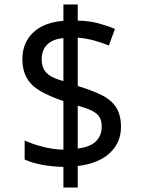

<svg xmlns="http://www.w3.org/2000/svg" viewBox="-20 -779 640 857"><path d="M263 -34Q213 -35 167.5 -43.5Q122 -52 90 -67V-152Q124 -136 170.5 -124Q217 -112 263 -111V-328Q203 -348 162 -371.5Q121 -395 100.5 -429.5Q80 -464 80 -515Q80 -565 102.5 -602Q125 -639 166 -660.5Q207 -682 263 -686V-759H327V-687Q377 -686 417 -675.5Q457 -665 493 -650L466 -576Q434 -589 399 -598.5Q364 -608 327 -611V-395Q391 -376 434 -354.5Q477 -333 498.5 -299.5Q520 -266 520 -212Q520 -142 469.5 -95.5Q419 -49 327 -38V58H263ZM327 -116Q383 -123 408.5 -148.5Q434 -174 434 -214Q434 -239 424.5 -255.5Q415 -272 392 -284Q369 -296 327 -307ZM263 -609Q230 -606 208.5 -593.5Q187 -581 176.5 -561Q166 -541 166 -515Q166 -490 175 -471.5Q184 -453 205 -440Q226 -427 263 -417Z"/></svg>

Font: Noto Sans Mono
Style: Regular
Weight: 400
Designer: Monotype Design Team
Foundry: Monotype Imaging Inc.
Version: Version 2.014